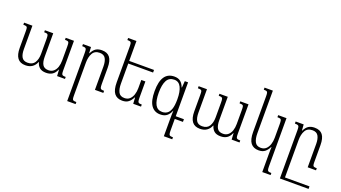

<svg xmlns="http://www.w3.org/2000/svg" viewBox="-73 -1467 4310 2427"><g transform="rotate(20 2081.5 -253.5)"><path d="M586 -492H697V-98Q697 -66 700.5 -51Q704 -36 716 -31.5Q728 -27 755 -27V0H649L644 -84H640Q620 -35 585.5 -13Q551 9 502 9Q445 9 414.5 -17Q384 -43 373 -87H369Q351 -41 314.5 -16Q278 9 224 9Q152 9 117.5 -37Q83 -83 83 -173V-396Q83 -428 80 -442Q77 -456 64.5 -460Q52 -464 26 -464V-492H138V-178Q138 -106 161 -68.5Q184 -31 239 -31Q306 -31 334.5 -77.5Q363 -124 363 -193V-395Q363 -427 359.5 -442Q356 -457 344 -461Q332 -465 306 -465V-492H418V-178Q418 -105 441 -68.5Q464 -32 519 -32Q561 -32 588.5 -56Q616 -80 629 -119.5Q642 -159 642 -207V-394Q642 -427 639 -442Q636 -457 624 -461Q612 -465 586 -465Z M1271 -28V0H1158V-314Q1158 -380 1136 -420.5Q1114 -461 1056 -461Q990 -461 961.5 -410.5Q933 -360 933 -284V155Q933 188 936.5 202.5Q940 217 952 221Q964 225 990 225V253H877V-394Q877 -426 873.5 -440.5Q870 -455 857.5 -459.5Q845 -464 818 -464V-492H926L931 -411H935Q959 -460 991 -480.5Q1023 -501 1072 -501Q1145 -501 1179.5 -456Q1214 -411 1214 -317V-99Q1214 -67 1218 -51.5Q1222 -36 1234 -32Q1246 -28 1271 -28Z M1721 -318V-100Q1721 -67 1725 -51.5Q1729 -36 1741 -32Q1753 -28 1778 -28V0H1673L1668 -83H1664Q1642 -39 1611 -14Q1580 11 1527 11Q1456 11 1420 -35.5Q1384 -82 1384 -184V-662Q1384 -694 1380.5 -709Q1377 -724 1365 -728Q1353 -732 1328 -732V-760H1440V-492H1774V-457H1440V-188Q1440 -114 1462.5 -72Q1485 -30 1542 -30Q1585 -30 1612 -54.5Q1639 -79 1652.5 -119.5Q1666 -160 1666 -208V-318Z M2188 -492H2232V-36H2342V0H2232V153Q2232 187 2236 202.5Q2240 218 2252 222Q2264 226 2290 226V253H2177V36Q2177 -6 2177.5 -37.5Q2178 -69 2180 -90H2177Q2159 -43 2126.5 -16.5Q2094 10 2038 10Q1959 10 1915.5 -51.5Q1872 -113 1872 -244Q1872 -502 2047 -502Q2098 -502 2129 -477Q2160 -452 2177 -404H2181ZM2051 -28Q2085 -28 2114 -45.5Q2143 -63 2160.5 -110Q2178 -157 2178 -244Q2178 -347 2149 -405.5Q2120 -464 2059 -464Q1989 -464 1958.5 -407Q1928 -350 1928 -243Q1928 -136 1957.5 -82Q1987 -28 2051 -28Z M2934 -492H3045V-98Q3045 -66 3048.5 -51Q3052 -36 3064 -31.5Q3076 -27 3103 -27V0H2997L2992 -84H2988Q2968 -35 2933.5 -13Q2899 9 2850 9Q2793 9 2762.5 -17Q2732 -43 2721 -87H2717Q2699 -41 2662.5 -16Q2626 9 2572 9Q2500 9 2465.5 -37Q2431 -83 2431 -173V-396Q2431 -428 2428 -442Q2425 -456 2412.5 -460Q2400 -464 2374 -464V-492H2486V-178Q2486 -106 2509 -68.5Q2532 -31 2587 -31Q2654 -31 2682.5 -77.5Q2711 -124 2711 -193V-395Q2711 -427 2707.5 -442Q2704 -457 2692 -461Q2680 -465 2654 -465V-492H2766V-178Q2766 -105 2789 -68.5Q2812 -32 2867 -32Q2909 -32 2936.5 -56Q2964 -80 2977 -119.5Q2990 -159 2990 -207V-394Q2990 -427 2987 -442Q2984 -457 2972 -461Q2960 -465 2934 -465Z M3501 253V-7Q3501 -27 3501.5 -46Q3502 -65 3503 -83H3499Q3477 -39 3446 -14Q3415 11 3362 11Q3291 11 3255 -35.5Q3219 -82 3219 -184V-662Q3219 -694 3215.5 -709Q3212 -724 3200 -728Q3188 -732 3163 -732V-760H3275V-188Q3275 -114 3297.5 -71Q3320 -28 3377 -28Q3420 -28 3447 -53Q3474 -78 3487.5 -119Q3501 -160 3501 -208V-389Q3501 -424 3497.5 -440Q3494 -456 3481.5 -460Q3469 -464 3444 -464V-492H3556V154Q3556 187 3560 202Q3564 217 3576 221Q3588 225 3613 225V253Z M4076 -92Q4076 -63 4079.5 -49.5Q4083 -36 4095 -32Q4107 -28 4132 -28V0H4020V-314Q4020 -381 3997.5 -421Q3975 -461 3918 -461Q3851 -461 3822.5 -410.5Q3794 -360 3794 -284V219H4124V253H3738V-394Q3738 -426 3734.5 -440.5Q3731 -455 3718.5 -459.5Q3706 -464 3679 -464V-492H3787L3793 -411H3796Q3820 -460 3852.5 -480.5Q3885 -501 3933 -501Q4007 -501 4041.5 -456Q4076 -411 4076 -318Z"/></g></svg>

Font: Noto Serif Armenian SemiCondensed Light
Style: Regular
Weight: 300
Width: 4
Designer: Monotype Design Team
Foundry: Monotype Imaging Inc.
Version: Version 2.008; ttfautohint (v1.8.4.7-5d5b)